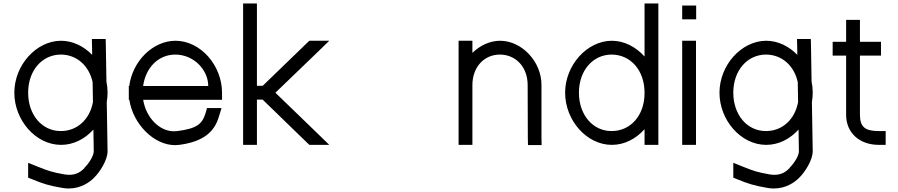

<svg xmlns="http://www.w3.org/2000/svg" viewBox="-20 -819 5202 1112"><path d="M63 -282C63 -122 188 20 333 20C333.5 20 334 20 334.5 20C406 20 472.2 -14.5 520.9 -68.6L523 57C523 84 495 127 469 153V154C449.2 175.5 422.5 193.5 381.2 193.5C372.5 193.5 363.1 192.7 353 191C284 179 257 170 198 146L143 124V210L168 220C229 245 263 256 339 269C352.6 271.6 365.6 272.7 378.1 272.7C448.4 272.7 500.5 236.2 526 209C558 178 603 108 603 57L598.3 -228.2C601.5 -246.5 603 -264.8 603 -283.9C603 -305.1 600.7 -326.1 596.4 -346.4L593 -554L592 -593H512L513 -552L513.8 -501.3C465.3 -551.3 401.2 -583 333 -583C189 -582 63 -441 63 -282ZM143 -282C143 -411 224 -503 333 -503C424.5 -502.2 495.2 -439.1 516.4 -343.7L518.3 -227.5C499.5 -126.4 426.1 -60 333 -60C332.4 -60 331.8 -60 331.3 -60C224.1 -60 143 -152.7 143 -282Z M808.9 -321C824.3 -429.5 898.6 -503 996 -503C1106 -502 1186 -411 1186 -321ZM729.1 -241C749.8 -102.9 869.3 21.6 994 21.6C1002 21.6 1010 21 1018 20C1156 2 1221 -54 1247 -141L1263 -193H1179L1171 -165C1151 -100 1121 -75 1008 -60H1007C1000.5 -59.1 994 -58.6 987.6 -58.6C902.8 -58.6 825.5 -138.5 809.2 -241H1226H1266V-281C1266 -441 1141 -583 996 -583C864.1 -582.1 747.3 -464.5 728.6 -321H726V-281V-241Z M1501.3 -242 1760 9 1772 20H1887L1816 -49L1575 -282L1816 -514L1887 -583H1772L1760 -572L1501.4 -322H1468V-759V-799H1388V-759V-322V-242V-20V20H1468V-20V-242Z M2716 -512.6V-543V-583H2636V-543V-326V-286V-20V20H2716V-20V-286V-326C2716 -430 2783 -503 2876 -503C2969 -502 3036 -430 3036 -326L3037 -19L3038 21H3117L3116 -20V-326C3117 -461 3003 -583 2876 -583C2816.4 -582.5 2759.4 -555.4 2716 -512.6Z M3253 -282C3253 -122 3378 20 3523 20C3523.5 20 3524 20 3524.5 20C3597.1 20 3664.1 -15.5 3713 -70.9V-20V20H3793V-20V-282V-285.7V-759V-799H3713V-759V-491.5C3663.5 -547.1 3595.6 -583 3523 -583C3379 -582 3253 -441 3253 -282ZM3333 -282C3333 -411 3414 -503 3523 -503C3633 -502 3713 -411 3713 -282V-277.3C3712 -148.8 3630.7 -60 3523 -60C3522.4 -60 3521.9 -60 3521.3 -60C3414.1 -60 3333 -152.7 3333 -282Z M3971 -707H3972H4012V-787H3972H3971H3931V-707ZM3931 -543V-20V20H4011V-20V-543V-583H3931Z M4147 -282C4147 -122 4272 20 4417 20C4417.5 20 4418 20 4418.5 20C4490 20 4556.2 -14.5 4604.9 -68.6L4607 57C4607 84 4579 127 4553 153V154C4533.2 175.5 4506.5 193.5 4465.2 193.5C4456.5 193.5 4447.1 192.7 4437 191C4368 179 4341 170 4282 146L4227 124V210L4252 220C4313 245 4347 256 4423 269C4436.6 271.6 4449.6 272.7 4462.1 272.7C4532.4 272.7 4584.5 236.2 4610 209C4642 178 4687 108 4687 57L4682.3 -228.2C4685.5 -246.5 4687 -264.8 4687 -283.9C4687 -305.1 4684.7 -326.1 4680.4 -346.4L4677 -554L4676 -593H4596L4597 -552L4597.8 -501.3C4549.3 -551.3 4485.2 -583 4417 -583C4273 -582 4147 -441 4147 -282ZM4227 -282C4227 -411 4308 -503 4417 -503C4508.5 -502.2 4579.2 -439.1 4600.4 -343.7L4602.3 -227.5C4583.5 -126.4 4510.1 -60 4417 -60C4416.4 -60 4415.8 -60 4415.3 -60C4308.1 -60 4227 -152.7 4227 -282Z M4960.5 -497H5042.5H5082.5V-577H5042.5H4960.5V-664V-704H4880.5V-664V-577H4842.5H4802.5V-497H4842.5H4880.5V-152C4881.5 -48 4959.5 20 5069.5 20H5109.5V-60H5069.5C4989.5 -60 4961.5 -84 4960.5 -152Z"/></svg>

Font: Nordica Advanced
Style: Regular
Weight: 300
Version: Version 1.07